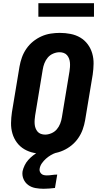

<svg xmlns="http://www.w3.org/2000/svg" viewBox="-20 -947 640 1191"><path d="M258 8Q224 8 191.5 1.5Q159 -5 131.5 -21Q104 -37 85 -62.5Q66 -88 57 -119Q48 -150 48.5 -183.5Q49 -217 54 -251L101 -534Q106 -563 116 -591Q126 -619 143.5 -644.5Q161 -670 185 -689.5Q209 -709 237 -721.5Q265 -734 294 -738.5Q323 -743 351 -743Q385 -743 418 -736.5Q451 -730 478 -714Q505 -698 524 -672.5Q543 -647 552 -616Q561 -585 560.5 -551.5Q560 -518 555 -484L508 -201Q503 -172 493 -144Q483 -116 465.5 -90.5Q448 -65 424 -45.5Q400 -26 372 -13.5Q344 -1 315 3.5Q286 8 258 8ZM260 -112Q279 -112 299 -120.5Q319 -129 332.5 -145Q346 -161 353.5 -180.5Q361 -200 364 -220L411 -504Q413 -517 414 -530.5Q415 -544 414 -557.5Q413 -571 408.5 -583Q404 -595 396 -604.5Q388 -614 375.5 -618.5Q363 -623 350 -623Q330 -623 310 -614.5Q290 -606 276.5 -590Q263 -574 255.5 -554.5Q248 -535 245 -515L198 -231Q196 -218 195 -204.5Q194 -191 195 -177.5Q196 -164 200.5 -152Q205 -140 213 -130.5Q221 -121 233.5 -116.5Q246 -112 260 -112ZM251 224Q225 224 200 219.5Q175 215 155.5 201Q136 187 126 164Q116 141 120 115Q124 97 133 78.5Q142 60 155.5 45Q169 30 185.5 17Q202 4 220 -6L224 -8H330L329 0Q311 6 295 15.5Q279 25 265 37.5Q251 50 240 65.5Q229 81 226 99Q224 108 227 116.5Q230 125 236.5 131Q243 137 252 139Q261 141 270 141Q286 141 302.5 138.5Q319 136 335 136L321 219Q303 221 285.5 222.5Q268 224 251 224ZM218 -843V-927H563V-843Z"/></svg>

Font: Iosevka SS04 Heavy Extended
Style: Italic
Weight: 900
Width: 7
Italic angle: -9°
Monospace: yes
Designer: Belleve Invis
Foundry: Belleve Invis
Version: Version 19.0.0; ttfautohint (v1.8.4)